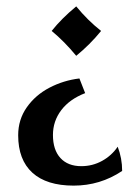

<svg xmlns="http://www.w3.org/2000/svg" viewBox="-20 -439 423 602"><path d="M297 -342Q262 -299 219 -264Q182 -309 142 -342Q173 -381 219 -419Q255 -375 297 -342ZM247 -147Q198 -128 172 -93.5Q146 -59 146 -16Q146 31 169.5 56.5Q193 82 235 82Q270 82 300 65.5Q330 49 349 21Q363 57 363 97Q294 143 211 143Q126 143 81.5 102.5Q37 62 37 -15Q37 -64 64 -102.5Q91 -141 135 -164Q179 -187 229 -193Z"/></svg>

Font: Mirza Medium
Style: Regular
Weight: 500
Designer: Arabic design by Kourosh Beigpour, Latin design by Eduardo Tunni, engineering by Lasse Fister
Version: Version 1.0010g